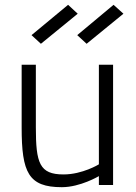

<svg xmlns="http://www.w3.org/2000/svg" viewBox="-20 -769 565 798"><path d="M150 -587 303 -712 263 -749 111 -623ZM340 -587 493 -712 452 -749 301 -623ZM450 0H391V-37C391 -37 314 9 237 9C98 9 70 -52 70 -239V-500H129V-240C129 -91 144 -44 244 -44C323 -44 391 -86 391 -86V-500H450Z"/></svg>

Font: RazerF5 Light
Style: Regular
Weight: 300
Foundry: Razer Inc.
Version: Version 2